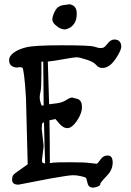

<svg xmlns="http://www.w3.org/2000/svg" viewBox="-20 -858 598 876"><path d="M309.6 -835C303.7 -837.6 299.4 -838.7 296.6 -838.4C293.9 -838.1 290.2 -837.6 285.6 -836.9C281.1 -836.3 275.1 -835.4 267.6 -834.5C260.1 -833.5 253 -830.8 246.3 -826.4C239.7 -822 233.4 -813.5 227.5 -800.8C221.7 -788.1 218.8 -777.5 218.8 -769C218.8 -760.6 223.7 -752 233.6 -743.2C243.6 -734.4 252.2 -728.9 259.5 -726.8C266.8 -724.7 272.4 -723.6 276.1 -723.6C279.9 -723.6 286.2 -725.7 295.2 -729.7C304.1 -733.8 312.2 -741 319.3 -751.5C326.5 -761.9 330.1 -776.9 330.1 -796.4C330.1 -815.9 323.2 -828.8 309.6 -835ZM168.9 -576.7H177.2C177.6 -510.3 178.2 -443.7 179.2 -377C175.9 -376.3 173.7 -376 172.6 -376C171.5 -376 170.5 -376.5 169.7 -377.4C168.9 -378.4 167.2 -383 164.8 -391.1C162.4 -399.3 161.1 -406.7 161.1 -413.6C161.1 -420.4 162.4 -429.4 165 -440.4C167.6 -451.5 168.9 -477.7 168.9 -519ZM301.8 -117.7C257.8 -117.7 231.7 -117.1 223.4 -116C215.1 -114.8 209.8 -114.1 207.5 -113.8C207.5 -178.5 206.9 -243.7 205.6 -309.1L232.9 -314.9L248 -297.4C260.7 -281.4 273.9 -273.4 287.6 -273.4C301.3 -273.4 315.8 -284.7 331.1 -307.1C346.4 -329.6 354 -350.4 354 -369.6C354 -388.8 347.7 -401 335 -406.2L309.1 -413.1C302.9 -413.1 293.8 -409.2 281.7 -401.4C269.7 -393.6 255.5 -388.7 239.3 -386.7C223 -384.8 211.3 -383.3 204.1 -382.3C202.5 -447.1 200.5 -512 198.2 -577.1C213.9 -578.5 237.7 -582 269.8 -587.9C301.8 -593.8 321.9 -596.7 329.8 -596.7C337.8 -596.7 352.9 -593.1 375 -585.9C397.1 -578.8 411.8 -570.6 418.9 -561.5C426.1 -552.4 435.5 -547.9 447.3 -547.9C459 -547.9 470.4 -552.1 481.4 -560.5C492.5 -569 503.9 -582.8 515.6 -602.1C527.3 -621.3 533.2 -635.7 533.2 -645.5C533.2 -655.3 530.6 -663.1 525.4 -668.9C520.2 -674.8 512.2 -677.7 501.5 -677.7C490.7 -677.7 480.7 -671.8 471.4 -659.9C462.2 -648 455.2 -641.5 450.7 -640.4C446.1 -639.2 441.5 -638.7 436.8 -638.7C432 -638.7 423.2 -640.8 410.2 -645C397.1 -649.3 348.1 -651.4 263.2 -651.4C178.2 -651.4 123.5 -648.3 99.1 -642.1C74.7 -635.9 55.7 -627.6 42 -617.2C28.3 -606.8 21.5 -595.9 21.5 -584.5V-584C21.5 -572.3 25 -563.6 32 -558.1C39 -552.6 48.5 -549.8 60.5 -549.8H63L64.9 -551.8L80.1 -550.3C80.7 -549.6 81.8 -548.7 83.3 -547.4C84.7 -546.1 87 -534.2 90.1 -511.7C93.2 -489.3 96 -454.8 98.6 -408.2L106.4 -108.4L59.1 -74.7C44.8 -65.3 37.2 -57.3 36.4 -50.8C35.6 -44.3 35.2 -39.9 35.2 -37.6C35.2 -22.9 44.6 -15.6 63.5 -15.6H64.9L211.9 -43.9C267.6 -53.7 301.1 -58.6 312.5 -58.6C323.9 -58.6 335.8 -57.2 348.1 -54.4C360.5 -51.7 368.1 -49.4 370.8 -47.6C373.6 -45.8 376.4 -37.8 379.2 -23.4C381.9 -9.1 390.5 -2 404.8 -2C409.7 -2 416.5 -3.5 425.3 -6.6C434.1 -9.7 438.5 -14.5 438.5 -21V-22.5C441.7 -28 451.8 -39.6 468.8 -57.4C485.7 -75.1 494.1 -94.7 494.1 -116.2C494.1 -137.7 486.7 -148.4 471.7 -148.4H470.7C457.7 -148.4 447.2 -142.7 439.2 -131.1C431.2 -119.5 425.5 -112.8 421.9 -110.8L389.2 -114.3C374.8 -116.5 345.7 -117.7 301.8 -117.7ZM170.4 -269.5C170.4 -285.5 171.5 -294.4 173.8 -296.1C176.1 -297.9 178.4 -299.3 180.7 -300.3C182 -237.8 183.8 -175 186 -111.8L174.3 -115.2C172.4 -117.2 171.4 -121.1 171.4 -127L179.2 -191.9Z"/></svg>

Font: Drukaatie burti
Style: Regular
Weight: 400
Version: Version 0.14.4